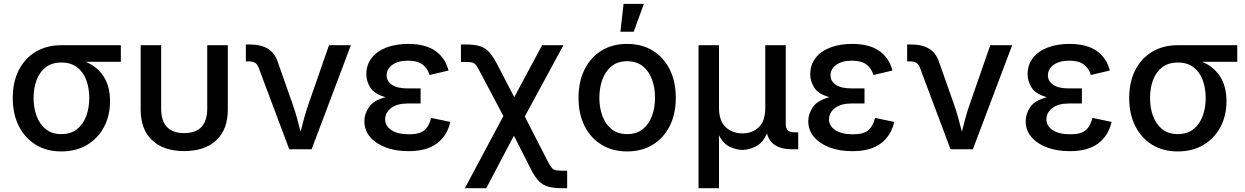

<svg xmlns="http://www.w3.org/2000/svg" viewBox="-20 -783 6528 1007"><path d="M301.8 11.2Q224.6 11.2 167.5 -23.9Q110.4 -59.1 78.6 -122.1Q46.9 -185.1 46.9 -269Q46.9 -353 78.6 -415.3Q110.4 -477.5 167.7 -511.7Q225.1 -545.9 301.8 -545.9H613.8V-459H429.2Q488.8 -434.6 522.9 -382.8Q557.1 -331.1 557.1 -252.4Q557.1 -176.3 525.4 -116.7Q493.7 -57.1 436.3 -22.9Q378.9 11.2 301.8 11.2ZM301.8 -455.1Q252.4 -455.1 220.2 -430.4Q188 -405.8 172.1 -363.5Q156.2 -321.3 156.2 -269Q156.2 -217.3 172.1 -174.3Q188 -131.3 220.2 -105.5Q252.4 -79.6 301.8 -79.6Q351.6 -79.6 384 -105.5Q416.5 -131.3 432.4 -174.6Q448.2 -217.8 448.2 -269Q448.2 -321.3 432.4 -363.5Q416.5 -405.8 384 -430.4Q351.6 -455.1 301.8 -455.1Z M945.8 9.3Q837.9 9.3 777.8 -47.6Q717.8 -104.5 717.8 -208V-545.9H825.2V-213.9Q825.2 -85 946.3 -85Q1066.9 -85 1066.9 -213.9V-545.9H1174.8V-208Q1174.8 -104.5 1114.7 -47.6Q1054.7 9.3 945.8 9.3Z M1497.1 0 1336.9 -426.8Q1329.6 -445.8 1318.1 -453.4Q1306.6 -460.9 1286.1 -460.9H1269.5V-549.8H1288.6Q1347.7 -549.8 1384.3 -527.8Q1420.9 -505.9 1437 -457.5L1515.1 -235.8Q1527.8 -199.7 1537.6 -163.8Q1547.4 -127.9 1556.6 -92.3Q1565.4 -127.9 1575.2 -163.8Q1585 -199.7 1597.7 -235.8L1705.6 -545.9H1820.3L1614.3 0Z M2122.1 9.8Q2055.7 9.8 2003.7 -9.5Q1951.7 -28.8 1921.4 -64.2Q1891.1 -99.6 1891.1 -147.9Q1891.1 -185.1 1915 -220.9Q1939 -256.8 2002.4 -273.4Q1943.8 -289.6 1922.6 -323.2Q1901.4 -356.9 1901.4 -393.1Q1901.4 -443.4 1929.4 -479.2Q1957.5 -515.1 2007.1 -533.9Q2056.6 -552.7 2120.6 -552.7Q2210.4 -552.7 2262.7 -516.6Q2314.9 -480.5 2332.5 -413.1L2232.9 -389.6Q2222.7 -424.8 2196 -444.8Q2169.4 -464.8 2120.1 -464.8Q2068.4 -464.8 2038.1 -443.1Q2007.8 -421.4 2007.8 -387.7Q2007.8 -357.4 2035.4 -338.4Q2063 -319.3 2117.2 -319.3H2186V-240.2H2117.2Q2062 -240.2 2031 -216.3Q2000 -192.4 2000 -156.7Q2000 -122.1 2033.2 -100.3Q2066.4 -78.6 2125 -78.6Q2181.2 -78.6 2206.1 -100.1Q2231 -121.6 2241.2 -164.6L2341.8 -143.6Q2325.7 -71.8 2272 -31Q2218.3 9.8 2122.1 9.8Z M2418 204.1 2620.1 -174.3 2499.5 -402.3Q2485.8 -429.2 2477.1 -440.7Q2468.3 -452.1 2456.8 -455.1Q2445.3 -458 2422.4 -458H2397.5V-549.8H2422.4Q2466.8 -549.8 2495.4 -541.3Q2523.9 -532.7 2544.9 -510.3Q2565.9 -487.8 2587.9 -445.3L2677.2 -273.4L2823.2 -545.9H2935.1L2732.4 -171.9L2852.5 62.5Q2864.7 85.9 2873.5 96.4Q2882.3 106.9 2894.8 109.6Q2907.2 112.3 2929.7 112.3H2954.6V204.1H2929.7Q2885.3 204.1 2856.4 196.3Q2827.6 188.5 2806.6 167.2Q2785.6 146 2765.1 105.5L2675.3 -71.3L2530.3 204.1Z M3269 11.2Q3192.4 11.2 3135 -23.9Q3077.6 -59.1 3045.9 -122.3Q3014.2 -185.5 3014.2 -270Q3014.2 -355 3045.9 -418.7Q3077.6 -482.4 3135 -517.6Q3192.4 -552.7 3269 -552.7Q3346.2 -552.7 3403.6 -517.6Q3460.9 -482.4 3492.7 -418.7Q3524.4 -355 3524.4 -270Q3524.4 -185.5 3492.7 -122.3Q3460.9 -59.1 3403.6 -23.9Q3346.2 11.2 3269 11.2ZM3269 -79.6Q3318.8 -79.6 3351.3 -105.7Q3383.8 -131.8 3399.7 -175Q3415.5 -218.3 3415.5 -270Q3415.5 -322.3 3399.7 -366Q3383.8 -409.7 3351.3 -435.8Q3318.8 -461.9 3269 -461.9Q3219.7 -461.9 3187.5 -435.8Q3155.3 -409.7 3139.4 -366Q3123.5 -322.3 3123.5 -270Q3123.5 -218.3 3139.4 -175Q3155.3 -131.8 3187.5 -105.7Q3219.7 -79.6 3269 -79.6ZM3233.9 -616.7 3250.5 -762.7H3356.9L3303.7 -616.7Z M3643.6 204.1V-545.9H3751V-217.8Q3751 -147.9 3786.4 -115.7Q3821.8 -83.5 3873.5 -83.5Q3925.8 -83.5 3959.7 -115.7Q3993.7 -147.9 3993.7 -217.8V-545.9H4101.1V-133.8Q4101.1 -108.9 4112.1 -98.9Q4123 -88.9 4149.9 -88.9H4166.5V0H4134.3Q4024.4 0 4002.4 -83.5Q3981.4 -33.2 3943.8 -14.9Q3906.2 3.4 3874.5 3.4Q3844.2 3.4 3808.6 -12.7Q3772.9 -28.8 3751 -73.7V204.1Z M4450.2 9.8Q4383.8 9.8 4331.8 -9.5Q4279.8 -28.8 4249.5 -64.2Q4219.2 -99.6 4219.2 -147.9Q4219.2 -185.1 4243.2 -220.9Q4267.1 -256.8 4330.6 -273.4Q4272 -289.6 4250.7 -323.2Q4229.5 -356.9 4229.5 -393.1Q4229.5 -443.4 4257.6 -479.2Q4285.6 -515.1 4335.2 -533.9Q4384.8 -552.7 4448.7 -552.7Q4538.6 -552.7 4590.8 -516.6Q4643.1 -480.5 4660.6 -413.1L4561 -389.6Q4550.8 -424.8 4524.2 -444.8Q4497.6 -464.8 4448.2 -464.8Q4396.5 -464.8 4366.2 -443.1Q4335.9 -421.4 4335.9 -387.7Q4335.9 -357.4 4363.5 -338.4Q4391.1 -319.3 4445.3 -319.3H4514.2V-240.2H4445.3Q4390.1 -240.2 4359.1 -216.3Q4328.1 -192.4 4328.1 -156.7Q4328.1 -122.1 4361.3 -100.3Q4394.5 -78.6 4453.1 -78.6Q4509.3 -78.6 4534.2 -100.1Q4559.1 -121.6 4569.3 -164.6L4669.9 -143.6Q4653.8 -71.8 4600.1 -31Q4546.4 9.8 4450.2 9.8Z M4965.3 0 4805.2 -426.8Q4797.9 -445.8 4786.4 -453.4Q4774.9 -460.9 4754.4 -460.9H4737.8V-549.8H4756.8Q4815.9 -549.8 4852.5 -527.8Q4889.2 -505.9 4905.3 -457.5L4983.4 -235.8Q4996.1 -199.7 5005.9 -163.8Q5015.6 -127.9 5024.9 -92.3Q5033.7 -127.9 5043.5 -163.8Q5053.2 -199.7 5065.9 -235.8L5173.8 -545.9H5288.6L5082.5 0Z M5590.3 9.8Q5523.9 9.8 5471.9 -9.5Q5419.9 -28.8 5389.6 -64.2Q5359.4 -99.6 5359.4 -147.9Q5359.4 -185.1 5383.3 -220.9Q5407.2 -256.8 5470.7 -273.4Q5412.1 -289.6 5390.9 -323.2Q5369.6 -356.9 5369.6 -393.1Q5369.6 -443.4 5397.7 -479.2Q5425.8 -515.1 5475.3 -533.9Q5524.9 -552.7 5588.9 -552.7Q5678.7 -552.7 5731 -516.6Q5783.2 -480.5 5800.8 -413.1L5701.2 -389.6Q5690.9 -424.8 5664.3 -444.8Q5637.7 -464.8 5588.4 -464.8Q5536.6 -464.8 5506.3 -443.1Q5476.1 -421.4 5476.1 -387.7Q5476.1 -357.4 5503.7 -338.4Q5531.2 -319.3 5585.4 -319.3H5654.3V-240.2H5585.4Q5530.3 -240.2 5499.3 -216.3Q5468.3 -192.4 5468.3 -156.7Q5468.3 -122.1 5501.5 -100.3Q5534.7 -78.6 5593.3 -78.6Q5649.4 -78.6 5674.3 -100.1Q5699.2 -121.6 5709.5 -164.6L5810.1 -143.6Q5793.9 -71.8 5740.2 -31Q5686.5 9.8 5590.3 9.8Z M6157.2 11.2Q6080.1 11.2 6022.9 -23.9Q5965.8 -59.1 5934.1 -122.1Q5902.3 -185.1 5902.3 -269Q5902.3 -353 5934.1 -415.3Q5965.8 -477.5 6023.2 -511.7Q6080.6 -545.9 6157.2 -545.9H6469.2V-459H6284.7Q6344.2 -434.6 6378.4 -382.8Q6412.6 -331.1 6412.6 -252.4Q6412.6 -176.3 6380.9 -116.7Q6349.1 -57.1 6291.7 -22.9Q6234.4 11.2 6157.2 11.2ZM6157.2 -455.1Q6107.9 -455.1 6075.7 -430.4Q6043.5 -405.8 6027.6 -363.5Q6011.7 -321.3 6011.7 -269Q6011.7 -217.3 6027.6 -174.3Q6043.5 -131.3 6075.7 -105.5Q6107.9 -79.6 6157.2 -79.6Q6207 -79.6 6239.5 -105.5Q6272 -131.3 6287.8 -174.6Q6303.7 -217.8 6303.7 -269Q6303.7 -321.3 6287.8 -363.5Q6272 -405.8 6239.5 -430.4Q6207 -455.1 6157.2 -455.1Z"/></svg>

Font: Inter Medium
Style: Regular
Weight: 500
Designer: Rasmus Andersson
Foundry: rsms
Version: Version 4.001;git-9221beed3